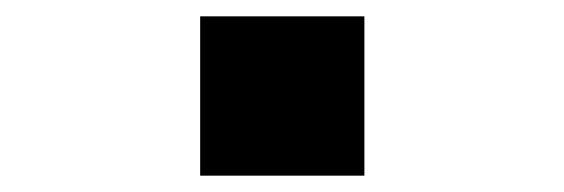

<svg xmlns="http://www.w3.org/2000/svg" viewBox="-20 -406 690 235"><path d="M225 -386H426V-191H225Z"/></svg>

Font: Azeret Mono Black
Style: Regular
Weight: 900
Designer: Martin Vácha
Foundry: Displaay
Version: Version 1.000; Glyphs 3.0.3, build 3074